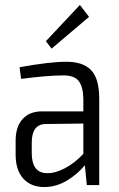

<svg xmlns="http://www.w3.org/2000/svg" viewBox="-20 -746 481 774"><path d="M188 -550 165 -580 302 -726 339 -678ZM248 -497Q315 -497 347.5 -463Q380 -429 380 -348V0H330L322 -80Q294 -45 250.5 -18.5Q207 8 158 8Q105 8 74 -26Q43 -60 43 -123V-179Q43 -235 71 -266Q99 -297 149 -297H316V-348Q315 -396 297.5 -419Q280 -442 236 -442Q172 -442 65 -428L59 -475Q180 -497 248 -497ZM170 -48Q202 -47 242 -68Q282 -89 316 -126V-248L161 -246Q108 -243 108 -171V-129Q108 -48 170 -48Z"/></svg>

Font: exo2condensed_l
Style: Regular
Weight: 300
Width: 3
Designer: Natanael Gama
Version: Version 1.001;PS 001.001;hotconv 1.0.70;makeotf.lib2.5.58329